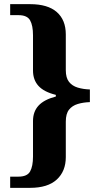

<svg xmlns="http://www.w3.org/2000/svg" viewBox="-20 -780 482 925"><path d="M29 125V71H69Q111 71 125 46Q139 21 139 -26V-197Q139 -242 165.5 -271Q192 -300 249 -315V-323Q192 -337 165.5 -366Q139 -395 139 -440V-610Q139 -657 125 -682Q111 -707 69 -707H29V-760H125Q210 -760 253.5 -722Q297 -684 297 -614V-442Q297 -405 312.5 -385.5Q328 -366 354.5 -358Q381 -350 413 -349V-288Q381 -287 354.5 -279Q328 -271 312.5 -251.5Q297 -232 297 -194V-23Q297 45 253.5 85Q210 125 125 125Z"/></svg>

Font: Noto Rashi Hebrew
Style: Bold
Weight: 700
Version: Version 1.006